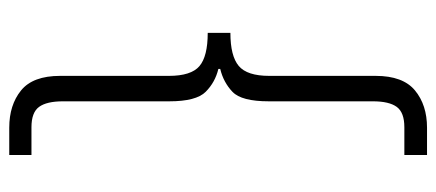

<svg xmlns="http://www.w3.org/2000/svg" viewBox="-284 -486 943 415"><g transform="rotate(90 187.5 -278.5)"><path d="M315 -730H256Q207 -730 175.5 -704Q144 -678 144 -619V-389Q144 -341 122.5 -323Q101 -305 51 -305V-256Q102 -256 123 -238Q144 -220 144 -172V63Q144 122 175.5 147.5Q207 173 256 173H315V125H255Q223 125 211 108.5Q199 92 199 57V-173Q199 -231 178.5 -251.5Q158 -272 129 -279V-283Q158 -290 178.5 -309.5Q199 -329 199 -388V-613Q199 -648 211 -664.5Q223 -681 255 -681H315Z"/></g></svg>

Font: Secuela Light
Style: Regular
Weight: 300
Designer: Fernando Haro
Foundry: deFharo
Version: Version 1.708